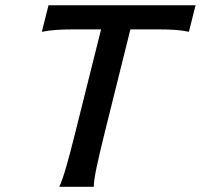

<svg xmlns="http://www.w3.org/2000/svg" viewBox="-20 -722 776 742"><path d="M735.8 -701.7 710 -599.1Q685.5 -604.5 658.4 -606.4Q631.3 -608.4 595.7 -608.4H483.9L383.3 -204.1Q363.8 -125 353.3 -75.4Q342.8 -25.9 342.3 0H209Q221.2 -26.4 235.6 -76.2Q250 -126 269.5 -204.1L370.6 -608.4H260.7Q225.6 -608.4 197.3 -606.4Q168.9 -604.5 141.6 -599.1L167.5 -701.7Z"/></svg>

Font: Lesson One Medium
Style: Italic
Weight: 500
Italic angle: -14°
Designer: But Ko, Victor Gaultney, Annie Olsen, Julie Remington, Don Collingsworth, Eric Hays, Becca Hirsbrunner
Version: Version 1.100